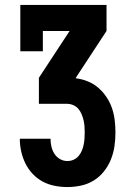

<svg xmlns="http://www.w3.org/2000/svg" viewBox="-20 -755 540 775"><path d="M252 0Q226 0 200.5 -5Q175 -10 152.5 -22Q130 -34 112 -53Q94 -72 82.5 -95.5Q71 -119 65.5 -144Q60 -169 60 -195H184Q184 -179 187.5 -163.5Q191 -148 199.5 -134.5Q208 -121 222 -113Q236 -105 252 -105Q265 -105 276.5 -110Q288 -115 296.5 -124.5Q305 -134 310 -146Q315 -158 317.5 -170Q320 -182 321 -194.5Q322 -207 322 -220Q322 -233 321 -246Q320 -259 317 -271Q314 -283 309 -295Q304 -307 295.5 -316.5Q287 -326 275 -331Q263 -336 250 -336H137V-441L261 -630H153V-548H62V-735H410V-630L286 -441V-439Q311 -436 334.5 -426.5Q358 -417 377 -400.5Q396 -384 410 -363Q424 -342 432 -318.5Q440 -295 443 -270Q446 -245 446 -220Q446 -192 442 -164.5Q438 -137 427.5 -111Q417 -85 399.5 -63Q382 -41 358.5 -26.5Q335 -12 307.5 -6Q280 0 252 0Z"/></svg>

Font: Iosevka Slab Extrabold
Style: Regular
Weight: 800
Monospace: yes
Designer: Belleve Invis
Foundry: Belleve Invis
Version: Version 11.1.1; ttfautohint (v1.8.3)